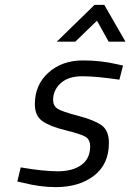

<svg xmlns="http://www.w3.org/2000/svg" viewBox="-20 -758 535 788"><path d="M470 -431Q375 -445 317.5 -445Q260 -445 229 -416.5Q198 -388 198 -348Q198 -324 216 -312Q234 -300 299.5 -283Q365 -266 396 -244.5Q427 -223 427 -172Q427 -84 366 -37Q305 10 209 10Q145 10 74 -8L51 -13L65 -71Q157 -55 217.5 -55Q278 -55 314 -81Q350 -107 350 -157Q350 -185 331 -196.5Q312 -208 248.5 -223.5Q185 -239 154 -261Q123 -283 123 -330Q123 -410 179 -460Q235 -510 320 -510Q395 -510 462 -494L485 -489ZM213 -587 368 -738H408L495 -587H426L378 -673L289 -587Z"/></svg>

Font: TitilliumWebItalic
Style: Italic
Weight: 400
Italic angle: -13°
Version: Version 1.001;PS 57.000;hotconv 1.0.70;makeotf.lib2.5.55311